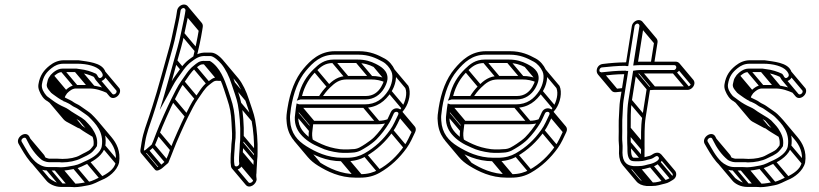

<svg xmlns="http://www.w3.org/2000/svg" viewBox="-20 -698 3529 827"><path d="M239.6 37.5H240.1C261.2 37.5 283.2 32.6 300.8 29.4C325 24.9 342.1 13.3 360.1 5.9C386.5 -6.3 424.3 -30.6 433.2 -67.4L433.2 -67.7L433.3 -68C444 -135.6 406.3 -174.3 373.6 -206.7C365.7 -214.5 347.1 -226.2 339 -232.2L324.4 -242.4C314.9 -248.9 305.8 -251.7 297.9 -257.2C287.2 -265.7 275.8 -269.3 265.8 -274.8L252.1 -281.7L239.6 -289.5C236.9 -291.2 233.4 -293.7 230.2 -296.2C222.2 -302.5 214.6 -305.9 209.6 -311.8C204.9 -317.4 195.8 -330.4 196.6 -335C197.1 -338.7 198.3 -343 199.5 -347.5L199.6 -348C200.1 -351 200.7 -352.9 202.2 -355.9L209.5 -366.9C219.3 -376.9 232.5 -387.5 247.4 -387.5H305.8C308.5 -387.5 314.2 -386.1 319.2 -385.5C344.4 -382.6 366.9 -375.1 384.2 -367.1C385 -366.7 384.8 -366.7 384.8 -366.7C386 -365.2 387.8 -360.8 389.5 -357.7C396.7 -343.8 416 -344.7 428.1 -355.7C441.2 -367.6 438.3 -382.3 431.7 -394.2C415.4 -428.6 358.5 -432.4 318 -438.5H255.5C230.5 -438.5 210.2 -428.7 193.7 -415.5C169.7 -396.4 151.7 -373.9 145.6 -335C143.9 -324.8 145.5 -314.9 149.9 -305.2C155.7 -290.2 167.8 -270.2 184 -262.4L194.2 -254.8C203 -248.2 211.5 -242 222.1 -236.3L235 -229.3C245.4 -223.7 255.6 -220.8 263.9 -214.7C283.9 -200.2 301.8 -190.7 322.2 -177.6L334.9 -168.2C355 -144.6 388.8 -117.6 382.8 -71.8C379.6 -67 374.6 -60.3 370.1 -55.8C360.8 -46.1 342.4 -39.6 324.5 -29.3C306.4 -18.8 277.9 -13.5 249.6 -13.5C244.8 -13.5 236.5 -14.5 227.3 -14.5H192.3C188 -14.5 171.4 -20.8 169.9 -22C145.4 -41.8 124.4 -71.6 111.1 -100.1L106.5 -109.2C91.8 -137.9 46.5 -106.9 59.5 -79.7C73.7 -54.7 89.9 -25.7 109.6 -2.2C124.3 15.1 148.2 36.5 184.2 36.5H219.2C228 36.5 234.5 37 239.6 37.5ZM246.3 1.5H246.8C276 1.5 307.6 -4.6 330.3 -16.5C342.4 -22.9 366.8 -31.6 380.4 -46.5C387 -53.2 392.1 -60.4 397.3 -68.2L397.6 -70C402.8 -103.1 388.5 -126.2 377.7 -143.6C370.2 -155.6 353 -172.1 346.2 -179.8L332.1 -190.4C311 -203.9 293.2 -213 274.1 -227.3C263.2 -234.8 252.8 -237.8 243.8 -242.7L230.9 -249.7C221.1 -255 213.3 -260.7 204.5 -267.2L193.2 -275.6C189.2 -278.7 183.8 -281.6 179.1 -287.1C169.3 -298.8 157.6 -316.4 160.6 -335C166.1 -369.8 180.3 -387.1 202.1 -404.5C216.3 -415.8 232.3 -423.5 253.1 -423.5H314.5C354.4 -423.5 396.3 -413.1 413.3 -392.9C417.8 -387.6 428.1 -374.4 418.8 -366C403.6 -352.2 400.7 -375.4 393.4 -380.4C372.5 -390 351.1 -397.3 323.3 -400.4C318 -401.1 313.4 -401.8 309.4 -402.5H249.8C226.8 -402.5 208.6 -386.4 198.1 -375L189.5 -362.1C187.1 -358 185.4 -352.4 184.7 -348.5C183 -342.6 182.3 -339.5 181.6 -335C179.5 -322 189.7 -311 193.8 -306.1C200.5 -295.6 212 -290 219.7 -283.8C223.6 -280.9 226.6 -278.8 230 -276.5L243 -268.3L257.1 -261.2C268.3 -255.6 278.9 -251.6 287.5 -244.8C296.8 -237.5 306.9 -234.8 314.4 -229.6L328.6 -219.8C337.6 -213.5 356.4 -200.9 362.1 -195.3C392.8 -164.8 427.9 -129 418.3 -68.3C413.8 -40 380.6 -19.2 355.9 -7.7C335.4 0.8 320.7 10.8 300.3 14.6C282.5 17.9 261 22.5 242.9 22.5C236.3 22.5 230.3 21.5 221.6 21.5H186.6C164.6 21.5 143.8 9.1 131.9 -1.9C107.2 -25 90.3 -59.3 73.1 -88.3C67.6 -99.3 87.2 -111.4 92.7 -100.8L97.2 -91.9C111.1 -62.3 133.4 -30.7 159.2 -9.9C164.5 -5.4 180 0.5 189.9 0.5H224.9C234.4 0.5 241.3 0.8 246.3 1.5ZM262.9 -215.7 322.4 -145 334.7 -155.6 275.1 -226.3ZM321 -178.7 376.8 -112.4 389.1 -123 333.3 -189.3ZM179.3 34.3 238.8 105 251.1 94.4 191.6 23.7ZM214.3 34.3 273.8 105 286.1 94.4 226.6 23.7ZM235.1 35.3 294.6 106 306.9 95.4 247.4 24.7ZM294.4 27.3 353.9 98 366.2 87.4 306.7 16.7ZM352 4.3 411.5 75 423.8 64.4 364.3 -6.3ZM419.6 -62.7 479.1 8 491.4 -2.6 431.9 -73.3ZM194.1 -305.7 201.3 -297.1 213.6 -307.8 206.4 -316.3ZM182.9 -329.7 223.9 -280.9 236.2 -291.5 195.2 -340.3ZM189.7 -353.7 249.2 -283 261.5 -293.6 202 -364.3ZM197.6 -365.7 257.1 -295 269.4 -305.6 209.9 -376.3ZM242.4 -389.7 301.9 -319 314.2 -329.6 254.7 -400.3ZM301.4 -389.7 360.9 -319 373.2 -329.6 313.7 -400.3ZM315.1 -387.7 374.6 -317 386.9 -327.6 327.4 -398.3ZM382.1 -368.7 387.4 -362.3 399.7 -372.9 394.4 -379.3ZM422.5 -377.7 481.6 -307.5C485.8 -297.2 470.1 -286.3 463.9 -293.7L404.4 -364.4L392.1 -353.8L451.6 -283.1C469.6 -261.7 507.5 -292 494.7 -317.1L434.8 -388.3ZM439.7 -298.2 447.6 -312.1C426.1 -321.4 398.3 -327.1 368.9 -331.8H309.3C286.1 -331.8 268.3 -315.6 257.6 -304.3L249.6 -292.3L198.3 -353.3L186 -342.7L256.3 -259.2L259.1 -277.3C259.6 -280.3 260.2 -282.2 261.7 -285.2L269 -296.2C278.8 -306.2 292 -316.8 306.9 -316.8H365.3C394.2 -316.8 419.2 -307.1 439.7 -298.2ZM299.1 108.2H299.6C320.7 108.2 342.8 103.3 360.3 100.1C384.5 95.6 401.6 84.1 419.6 76.6C446.6 66.4 483.6 38.5 492.7 3L492.8 2.7C500.6 -46.8 482 -81.4 459.4 -108.2L399.9 -178.9L387.6 -168.3L447.1 -97.6C468.7 -72 484.8 -41.3 477.8 2.4C473.4 30.7 440.2 51.5 415.4 63C394.9 71.5 380.3 81.6 359.8 85.3C342 88.6 320.5 93.2 302.4 93.2C295.8 93.2 289.8 92.2 281.1 92.2H246.1C224.1 92.2 203.9 78.8 191.7 69L132.5 -1.3L120.2 9.3L180.1 80.5C191.4 94 215.6 107.2 243.7 107.2H278.7C287.5 107.2 294.1 107.5 299.1 108.2ZM98.1 -90.7 157.1 -20.6C159.1 -16.3 160.9 -12.7 163.1 -8.7L176.7 -17.3C174.4 -21.5 172.4 -25.8 170.4 -30L110.3 -101.3ZM389 -121.3C369 -134 352.1 -143.1 333.6 -156.6C323.4 -164 312.6 -167.2 304.3 -171.5L245.5 -241.3L233.2 -230.7L293.5 -159.1C304.1 -153.4 314.7 -150 323.4 -144C342.4 -129.9 360.1 -120.6 379.5 -108.3ZM226.5 -243C226.5 -243 221.6 -247.2 221 -247.9L205.5 -266.3L193.2 -255.7L253.2 -184.5C260.4 -175.9 270.8 -171.4 281.6 -165.6L319.7 -144.9L232.6 -248.3Z M772.4 -678.5C758.9 -678.5 745.1 -666.6 742.9 -653L740.7 -639C739.3 -630 737.5 -618 734.3 -604.5C726.4 -571.5 720.2 -532.6 710.6 -498.9C687.7 -418.8 661.2 -316.3 635.8 -238.2L623.1 -199.2C611.4 -163.1 596.8 -128.4 590.1 -86L585.2 -55C584.2 -48.7 584 -42.6 587.8 -38.1C595.2 -29.3 608.3 -36.6 617.8 -43.4L645.2 -67C648.7 -73.8 667.5 -122.7 667.9 -123.5C678.5 -152.3 717.8 -240.6 731.3 -266.5C744.4 -292.6 759.7 -323.8 772.5 -341.2C788.1 -362.4 802.3 -388.8 821.6 -403.2C838.8 -416 842.4 -422.7 861.2 -420.5L877.7 -420.5C924.9 -390.9 939.8 -326.6 959 -269.6C970.6 -235.1 975.4 -210.6 977.3 -168.5C978.8 -136 981.9 -109.8 976.9 -78L976.8 -77.7L976.8 -77.4C975.9 -65.3 975.8 -46 974 -35L974 -34.6C973.3 -19.9 973.1 -12.3 973.3 2.6L974.5 13.3C975.2 49.5 1025.2 33.2 1025.8 3.5L1024.5 -7.7C1023.8 -13.9 1024.6 -19.8 1025 -22L1025.1 -22.5C1025.3 -27.7 1025.3 -31.2 1025.7 -39.4C1027.2 -49.5 1027 -68.3 1028.2 -80.3C1029.1 -88.8 1030.2 -99.3 1029.9 -110.2C1031.5 -159 1026.8 -213.3 1019.2 -253.5C1014 -281.2 1000.9 -313.7 992 -342.2C981.9 -374.3 965.8 -408.2 948 -430.2C936.9 -444.3 913 -471.5 888.7 -471.5H872C836.6 -473.6 816.2 -458.3 795.3 -442.7C766.9 -421.6 751.1 -392.8 731.6 -366.7C727.2 -360.9 724.1 -355.5 719.7 -347.9C728.2 -378.2 736.7 -411.2 743.2 -434.1C753.3 -469.5 766.5 -513.5 773.9 -551.7C779.7 -581.7 787.2 -610.5 791.7 -639L793.9 -653C796.1 -666.6 786.1 -678.5 772.4 -678.5ZM778.9 -653 776.7 -639C772.4 -611.5 764.9 -582.9 759 -552.3C751.7 -514.9 738.6 -471.7 728.6 -435.9C717.2 -395.2 699.4 -328.7 687.2 -288.1L667.9 -224.1L701 -284.3C714.8 -309.4 730.6 -341.9 743.4 -359.3C763.4 -386.4 779.1 -413.4 803.1 -431.3C824 -446.8 839.1 -458.7 868.8 -456.5L869 -456.5H886.3C899.7 -456.5 922.2 -435.8 933.4 -422.5C951.1 -401.4 967.5 -368.3 977.4 -335.8C986.9 -306.5 999.4 -274.6 1004.3 -248.5C1011.7 -209.3 1016.3 -155.8 1014.7 -108.1C1014.4 -97.6 1014.5 -88.3 1013.2 -80L1013.1 -79.7C1012.3 -68 1012.1 -47.7 1010.7 -39L1010.6 -38.6C1010.2 -23.6 1008.9 -18.9 1009.4 -4.3L1010.6 6.5C1009.8 20.5 989.6 23.6 989.7 10.5L988.4 -0.6C988.3 -16 987.8 -21.9 989.1 -35.4C990.5 -49.4 991.2 -67.8 991.9 -78.3C997.4 -114.2 994.3 -140 992.5 -171.5C990.2 -213.8 985.6 -240.6 973.5 -276.4C958 -322.1 944.1 -373.6 914.1 -409.2C906.1 -418.8 895 -429.5 883.7 -435.5L864.5 -435.5C837.8 -438 827.4 -425 814 -414.8C791.6 -397.9 775.7 -369.2 760.7 -348.8C744.9 -327.2 730.7 -296.5 717.9 -271.5C704 -244.3 664.9 -156.9 653.7 -126.5C647.1 -110.5 641.2 -91.6 633.3 -75L609.7 -54.6C604.2 -49.9 601.7 -50 599.9 -49.4C599.7 -51.2 599.8 -52.4 600.2 -55L605.1 -86C611.5 -126.2 625.5 -159.7 637.6 -196.8L650.2 -235.8C675.9 -314.9 702.3 -416.9 725.2 -497.1C735.3 -532.5 741.3 -570.4 749.1 -603.5C752.5 -617.9 754.2 -629.4 755.7 -639L757.9 -653C758.7 -657.9 765.2 -663.5 770.1 -663.5C775 -663.5 779.7 -657.9 778.9 -653ZM607.6 -43.7 667.1 27 679.4 16.4 619.9 -54.3ZM633.1 -65.7 692.6 5 704.9 -5.6 645.4 -76.3ZM654.6 -119.7 714.2 -49 726.4 -59.6 666.9 -130.3ZM718.5 -263.7 778 -193 790.3 -203.6 730.7 -274.3ZM760.5 -339.7 820 -269 832.3 -279.6 772.8 -350.3ZM811.6 -403.7 871.1 -333 883.4 -343.6 823.9 -414.3ZM856.7 -422.7 916.2 -352 928.4 -362.6 868.9 -433.3ZM874.6 -422.7 924.8 -363 937.1 -373.7 886.9 -433.3ZM1012.1 10.3 1071.6 81 1083.9 70.4 1024.3 -0.3ZM1010.8 -0.7 1070.3 70 1082.6 59.4 1023.1 -11.3ZM1011.3 -16.7 1070.9 54 1083.1 43.4 1023.6 -27.3ZM1012 -33.7 1071.5 37 1083.8 26.4 1024.3 -44.3ZM1014.5 -74.7 1074 -4 1086.3 -14.6 1026.8 -85.3ZM1016.1 -103.7 1075.6 -33 1087.9 -43.6 1028.4 -114.3ZM1005.6 -245.7 1065.1 -175 1077.4 -185.6 1017.9 -256.3ZM978.6 -333.7 1038.1 -263 1050.3 -273.6 990.8 -344.3ZM729.8 -429.7 758.6 -395.4 770.9 -406 742.1 -440.3ZM760.3 -546.7 819.8 -476 832.1 -486.6 772.6 -557.3ZM778.1 -633.7 837.6 -563 849.9 -573.6 790.3 -644.3ZM780.3 -647.7 839.8 -577 852.1 -587.6 792.6 -658.3ZM812 -451.7 826.7 -450.5C836 -489 845.2 -530.3 851.2 -568.3L853.4 -582.3C854.6 -589.3 852.3 -595.5 848.5 -600L789 -670.8L776.7 -660.2L836.2 -589.4C838.1 -587.3 838.8 -584.5 838.4 -582.3L836.2 -568.3C830.5 -532.2 821 -489.7 812 -451.7ZM1070.2 31.7 1070.1 32.1C1069 47.2 1069.1 51.7 1068.9 66.4L1070.1 77.2C1071.1 85.9 1055.9 93.8 1050.8 87.7L991.2 17L979 27.6L1038.5 98.3C1054.2 117 1084.8 95.5 1085.3 74.2L1084 63C1083.3 56.8 1084.2 50.9 1084.5 48.7L1084.6 48.2C1084.6 43.1 1084.8 39.5 1085.3 31.3C1086.7 21.2 1086.5 2.4 1087.7 -9.6C1088.6 -18.1 1089.7 -28.6 1089.4 -39.5C1091 -88.2 1086.3 -142.5 1078.8 -182.7C1073.5 -210.5 1060.4 -243 1051.5 -271.5C1041.4 -303.7 1025.3 -337.4 1007.5 -359.5L948 -430.3L935.7 -419.7L995.1 -349C1011.8 -329.2 1027.2 -296 1036.9 -265.1C1046.2 -235.7 1058.9 -203.9 1063.8 -177.8C1071.2 -138.6 1075.8 -85 1074.2 -37.4C1074 -26.9 1074 -17.6 1072.7 -9.3L1072.6 -9C1071.8 2.7 1071.6 23 1070.2 31.7ZM937.5 -364.8H924C897.4 -367.2 887.7 -353.6 873.7 -344.3C851.4 -329.3 834.4 -297.3 820.2 -278.1C804.4 -256.5 790.2 -225.8 777.4 -200.8C763.5 -173.6 724.4 -86.2 713.2 -55.8C708.1 -39.5 700.6 -20.8 692.8 -4.3L669.2 16.1C663.3 21.1 660.6 21 659.1 21.4L600.1 -48.7L587.8 -38.1L647.3 32.6C654.8 41.5 667.6 33.9 677.3 27.4L704.7 3.7C708.2 -3 727 -52 727.4 -52.8C738 -81.6 777.3 -169.8 790.8 -195.8C804 -221.9 819.4 -253 832 -270.5C847.3 -291.7 862 -318.3 881.1 -332.4C898.3 -345.2 901.5 -351.9 920.7 -349.8H935.1Z M1265.2 -282.1C1265.1 -281.8 1264.7 -280.2 1263.7 -277.8L1258.3 -264.5L1272 -268.9C1273.5 -269.4 1274.1 -269.5 1274.1 -269.5H1553.7C1590.9 -269.5 1618.1 -290.5 1634 -316.8C1640 -326.9 1647.5 -342.7 1648.8 -355.7C1652.7 -393.1 1621.1 -411.4 1598.7 -422.8C1577.1 -433.7 1553.4 -441.5 1519.9 -441.5L1416.9 -441.5C1376.9 -441.5 1353.2 -421.8 1331.8 -400.9C1301.3 -371.1 1276.1 -333.3 1265.2 -282.1ZM1280.8 -284.5C1292.4 -329.8 1313.5 -363.6 1341.6 -391.1C1362.3 -411.3 1380.5 -426.5 1414.6 -426.5L1517.6 -426.5C1548.6 -426.5 1569.7 -419.6 1590.1 -409.2C1609 -399.6 1638.5 -384.8 1633.7 -355L1633.6 -354.2C1633.9 -345.9 1626 -331 1621.4 -323.2C1608.2 -301 1587.3 -284.5 1556.1 -284.5ZM1479.6 -54.5H1459.6C1453.9 -54.5 1449.1 -54.8 1444.8 -55.4C1415 -59.2 1389.2 -66.6 1366.1 -76.9C1345.2 -86.3 1322.7 -97.4 1307.9 -110C1282.3 -131.8 1258.6 -158.6 1266.4 -208L1266.5 -208.3C1267 -217.1 1268.1 -224.5 1269.5 -233.5H1548C1604.9 -233.5 1639.4 -263.4 1664.4 -300.7C1682.8 -328.3 1692.9 -369.4 1679.9 -397.9C1671.2 -417.2 1655.9 -435.4 1637 -445.7C1607.2 -461.9 1574.8 -477.5 1525.6 -477.5H1422.6C1357.4 -477.5 1316.9 -437.9 1286.4 -401.2C1251.4 -359.2 1229.3 -302 1218.4 -233C1215.2 -212.7 1212.1 -192.4 1214.5 -175.1C1218.1 -116.7 1249 -80.8 1290.5 -55C1330.7 -30 1383.7 -3.5 1451.6 -3.5H1471.6C1504.7 -3.5 1531.5 -10.7 1556 -24.7C1602.9 -51.5 1641.2 -87.8 1672.3 -131.3C1687.9 -153.1 1697.7 -176.5 1708.8 -199.8C1713.4 -209.5 1711.8 -218.1 1707.1 -223.8C1697.4 -235.3 1672.1 -235.3 1662.8 -214.2C1656.6 -201.8 1650.8 -186.6 1643.9 -175C1629.2 -150.6 1610.4 -126.3 1591.1 -106.7C1584.1 -99.6 1565.4 -85.2 1554.1 -78.2C1534.4 -65.9 1521.8 -55.5 1497.8 -55.5H1497.3C1492.1 -54.8 1486.2 -54.5 1479.6 -54.5ZM1254.4 -233C1253.1 -224.8 1252.8 -216.3 1251.4 -207.4C1245.2 -168.8 1257.4 -140.5 1274.8 -119.9C1295.9 -94.8 1324.2 -77 1358.3 -63C1382.6 -51 1409.9 -44.5 1440.4 -40.6C1445.3 -39.9 1451 -39.5 1457.3 -39.5H1477.3C1483.9 -39.5 1491.2 -40.4 1495.8 -40.5C1526.6 -41.4 1542.2 -55.1 1560.4 -65.7C1571.2 -72.1 1592 -87.6 1601.2 -97.2C1621.6 -117.8 1641.2 -143.4 1656.6 -169C1664.8 -182.5 1670.7 -198.3 1676.3 -209.6C1681.5 -220.9 1701 -217.3 1695.2 -204.2C1683.6 -180.8 1674.6 -157.8 1660.4 -138.7C1630.3 -95.8 1594.7 -62.9 1549.8 -37.3C1530 -26 1505.9 -18.5 1473.9 -18.5H1453.9C1390.1 -18.5 1339.4 -43.5 1300 -68C1261.3 -92 1232.7 -124 1229.6 -178.6C1229.3 -187 1228.4 -195.4 1230.1 -206L1230.2 -206.3L1230.2 -206.5C1231 -215.7 1232.1 -224.5 1233.4 -233C1243.9 -299.4 1265.3 -354.6 1297.4 -392.8C1328.6 -429.9 1362.9 -462.5 1420.3 -462.5H1523.3C1569.2 -462.5 1598.7 -448.3 1628.1 -432.3C1644.4 -423.4 1658.3 -406.9 1665.9 -390.1C1675.8 -368.2 1667.9 -331.9 1651.9 -307.2C1629.1 -272.1 1599.3 -248.5 1550.4 -248.5H1270.3C1269.2 -248.5 1268.1 -248.7 1266.8 -249.1L1257.5 -252.5ZM1543 -235.7 1602.5 -165 1614.8 -175.6 1555.3 -246.3ZM1652 -298.7 1711.5 -228 1723.8 -238.6 1664.3 -309.3ZM1289.1 -56.2 1348.6 14.5 1360.9 3.9 1301.4 -66.8ZM1446.6 -5.7 1506.1 65 1518.4 54.4 1458.9 -16.3ZM1466.6 -5.7 1526.1 65 1538.4 54.4 1478.9 -16.3ZM1546.8 -25.7 1606.3 45 1618.6 34.4 1559 -36.3ZM1660.2 -129.7 1719.7 -59 1732 -69.6 1672.5 -140.3ZM1695.9 -196.7 1755.4 -126 1767.7 -136.6 1708.1 -207.3ZM1252.8 -202.7 1312.3 -132 1324.6 -142.6 1265.1 -213.3ZM1266.5 -276.7 1270.7 -271.7 1283 -282.3 1278.8 -287.3ZM1330.6 -390.7 1390.1 -320 1402.4 -330.6 1342.9 -401.3ZM1409.6 -428.7 1469.1 -358 1481.4 -368.6 1421.9 -439.3ZM1512.6 -428.7 1572.1 -358 1584.4 -368.6 1524.9 -439.3ZM1588.3 -410.7 1635.6 -354.4 1647.9 -365 1600.5 -421.3ZM1644.9 -358.2C1626.7 -365.8 1606.2 -370.8 1579.4 -370.8L1476.4 -370.8C1436.4 -370.8 1412.9 -351 1391.3 -330.2C1375.9 -315.3 1363.1 -298.9 1351.9 -280L1364.8 -274C1375 -291.2 1387.1 -306.9 1401.1 -320.4C1421.9 -340.4 1440 -355.8 1474.1 -355.8L1577.1 -355.8C1601.9 -355.8 1620.4 -351.3 1637.2 -344.3ZM1255.8 -227.7 1313.4 -159.2C1312.1 -150.2 1312.2 -144.7 1310.9 -136.7C1308.1 -119 1309.2 -101.8 1313.1 -87.9L1327.8 -94C1324.3 -106.2 1323.3 -120.3 1325.9 -137.3L1326 -137.6L1326 -137.9C1326.7 -146.3 1327.7 -154.5 1328.9 -162.3L1329.4 -165.4L1268.1 -238.3ZM1694.8 -213.2 1754.3 -142.5C1755.9 -140.6 1756.8 -137.8 1754.7 -133.5C1743.3 -110 1734.1 -87.1 1719.9 -68C1690.4 -26 1654 9 1609.3 33.4C1589.4 44.3 1565.5 52.2 1533.4 52.2H1513.4C1449.6 52.2 1399 27.2 1359.5 2.7C1343.5 -7.2 1329.4 -18.5 1318 -32L1258.5 -102.7L1246.2 -92.1L1305.7 -21.4C1318.1 -6.7 1333.3 5.4 1350 15.8C1390.2 40.7 1443.2 67.2 1511.1 67.2H1531.1C1564.2 67.2 1591 60 1615.5 46C1662.4 19.2 1700.7 -17.1 1731.8 -60.6C1747.4 -82.4 1757.2 -105.8 1768.3 -129.1C1772.9 -138.8 1771.3 -147.4 1766.6 -153.1L1707.1 -223.8ZM1666.8 -388.7 1725.7 -318.6C1735.2 -295.5 1726.3 -261.1 1711.4 -236.5C1707 -229.2 1703 -225 1698.3 -219.5L1709.1 -210.9C1714.3 -216.9 1719.1 -223.2 1723.7 -229.7C1742.4 -257 1751.4 -300.8 1739.1 -328L1679 -399.3ZM1652 -185.3C1639.9 -180.6 1626.1 -177.8 1609.9 -177.8H1333L1275.3 -246.3L1263 -235.7L1324.4 -162.8H1607.5C1625.4 -162.8 1641.4 -165.9 1655.6 -171.5Z M1916.2 -282.1C1916.1 -281.8 1915.7 -280.2 1914.7 -277.8L1909.3 -264.5L1923 -268.9C1924.5 -269.4 1925.1 -269.5 1925.1 -269.5H2204.7C2241.9 -269.5 2269.1 -290.5 2285 -316.8C2291 -326.9 2298.5 -342.7 2299.8 -355.7C2303.7 -393.1 2272.1 -411.4 2249.7 -422.8C2228.1 -433.7 2204.4 -441.5 2170.9 -441.5L2067.9 -441.5C2027.9 -441.5 2004.2 -421.8 1982.8 -400.9C1952.3 -371.1 1927.1 -333.3 1916.2 -282.1ZM1931.8 -284.5C1943.4 -329.8 1964.5 -363.6 1992.6 -391.1C2013.3 -411.3 2031.5 -426.5 2065.6 -426.5L2168.6 -426.5C2199.6 -426.5 2220.7 -419.6 2241.1 -409.2C2260 -399.6 2289.5 -384.8 2284.7 -355L2284.6 -354.2C2284.9 -345.9 2277 -331 2272.4 -323.2C2259.2 -301 2238.3 -284.5 2207.1 -284.5ZM2130.6 -54.5H2110.6C2104.9 -54.5 2100.1 -54.8 2095.8 -55.4C2066 -59.2 2040.2 -66.6 2017.1 -76.9C1996.2 -86.3 1973.7 -97.4 1958.9 -110C1933.3 -131.8 1909.6 -158.6 1917.4 -208L1917.5 -208.3C1918 -217.1 1919.1 -224.5 1920.5 -233.5H2199C2255.9 -233.5 2290.4 -263.4 2315.4 -300.7C2333.8 -328.3 2343.9 -369.4 2330.9 -397.9C2322.2 -417.2 2306.9 -435.4 2288 -445.7C2258.2 -461.9 2225.8 -477.5 2176.6 -477.5H2073.6C2008.4 -477.5 1967.9 -437.9 1937.4 -401.2C1902.4 -359.2 1880.3 -302 1869.4 -233C1866.2 -212.7 1863.1 -192.4 1865.5 -175.1C1869.1 -116.7 1900 -80.8 1941.5 -55C1981.7 -30 2034.7 -3.5 2102.6 -3.5H2122.6C2155.7 -3.5 2182.5 -10.7 2207 -24.7C2253.9 -51.5 2292.2 -87.8 2323.3 -131.3C2338.9 -153.1 2348.7 -176.5 2359.8 -199.8C2364.4 -209.5 2362.8 -218.1 2358.1 -223.8C2348.4 -235.3 2323.1 -235.3 2313.8 -214.2C2307.6 -201.8 2301.8 -186.6 2294.9 -175C2280.2 -150.6 2261.4 -126.3 2242.1 -106.7C2235.1 -99.6 2216.4 -85.2 2205.1 -78.2C2185.4 -65.9 2172.8 -55.5 2148.8 -55.5H2148.3C2143.1 -54.8 2137.2 -54.5 2130.6 -54.5ZM1905.4 -233C1904.1 -224.8 1903.8 -216.3 1902.4 -207.4C1896.2 -168.8 1908.4 -140.5 1925.8 -119.9C1946.9 -94.8 1975.2 -77 2009.3 -63C2033.6 -51 2060.9 -44.5 2091.4 -40.6C2096.3 -39.9 2102 -39.5 2108.3 -39.5H2128.3C2134.9 -39.5 2142.2 -40.4 2146.8 -40.5C2177.6 -41.4 2193.2 -55.1 2211.4 -65.7C2222.2 -72.1 2243 -87.6 2252.2 -97.2C2272.6 -117.8 2292.2 -143.4 2307.6 -169C2315.8 -182.5 2321.7 -198.3 2327.3 -209.6C2332.5 -220.9 2352 -217.3 2346.2 -204.2C2334.6 -180.8 2325.6 -157.8 2311.4 -138.7C2281.3 -95.8 2245.7 -62.9 2200.8 -37.3C2181 -26 2156.9 -18.5 2124.9 -18.5H2104.9C2041.1 -18.5 1990.4 -43.5 1951 -68C1912.3 -92 1883.7 -124 1880.6 -178.6C1880.3 -187 1879.4 -195.4 1881.1 -206L1881.2 -206.3L1881.2 -206.5C1882 -215.7 1883.1 -224.5 1884.4 -233C1894.9 -299.4 1916.3 -354.6 1948.4 -392.8C1979.6 -429.9 2013.9 -462.5 2071.3 -462.5H2174.3C2220.2 -462.5 2249.7 -448.3 2279.1 -432.3C2295.4 -423.4 2309.3 -406.9 2316.9 -390.1C2326.8 -368.2 2318.9 -331.9 2302.9 -307.2C2280.1 -272.1 2250.3 -248.5 2201.4 -248.5H1921.3C1920.2 -248.5 1919.1 -248.7 1917.8 -249.1L1908.5 -252.5ZM2194 -235.7 2253.5 -165 2265.8 -175.6 2206.3 -246.3ZM2303 -298.7 2362.5 -228 2374.8 -238.6 2315.3 -309.3ZM1940.1 -56.2 1999.6 14.5 2011.9 3.9 1952.4 -66.8ZM2097.6 -5.7 2157.1 65 2169.4 54.4 2109.9 -16.3ZM2117.6 -5.7 2177.1 65 2189.4 54.4 2129.9 -16.3ZM2197.8 -25.7 2257.3 45 2269.6 34.4 2210 -36.3ZM2311.2 -129.7 2370.7 -59 2383 -69.6 2323.5 -140.3ZM2346.9 -196.7 2406.4 -126 2418.7 -136.6 2359.1 -207.3ZM1903.8 -202.7 1963.3 -132 1975.6 -142.6 1916.1 -213.3ZM1917.5 -276.7 1921.7 -271.7 1934 -282.3 1929.8 -287.3ZM1981.6 -390.7 2041.1 -320 2053.4 -330.6 1993.9 -401.3ZM2060.6 -428.7 2120.1 -358 2132.4 -368.6 2072.9 -439.3ZM2163.6 -428.7 2223.1 -358 2235.4 -368.6 2175.9 -439.3ZM2239.3 -410.7 2286.6 -354.4 2298.9 -365 2251.5 -421.3ZM2295.9 -358.2C2277.7 -365.8 2257.2 -370.8 2230.4 -370.8L2127.4 -370.8C2087.4 -370.8 2063.9 -351 2042.3 -330.2C2026.9 -315.3 2014.1 -298.9 2002.9 -280L2015.8 -274C2026 -291.2 2038.1 -306.9 2052.1 -320.4C2072.9 -340.4 2091 -355.8 2125.1 -355.8L2228.1 -355.8C2252.9 -355.8 2271.4 -351.3 2288.2 -344.3ZM1906.8 -227.7 1964.4 -159.2C1963.1 -150.2 1963.2 -144.7 1961.9 -136.7C1959.1 -119 1960.2 -101.8 1964.1 -87.9L1978.8 -94C1975.3 -106.2 1974.3 -120.3 1976.9 -137.3L1977 -137.6L1977 -137.9C1977.7 -146.3 1978.7 -154.5 1979.9 -162.3L1980.4 -165.4L1919.1 -238.3ZM2345.8 -213.2 2405.3 -142.5C2406.9 -140.6 2407.8 -137.8 2405.7 -133.5C2394.3 -110 2385.1 -87.1 2370.9 -68C2341.4 -26 2305 9 2260.3 33.4C2240.4 44.3 2216.5 52.2 2184.4 52.2H2164.4C2100.6 52.2 2050 27.2 2010.5 2.7C1994.5 -7.2 1980.4 -18.5 1969 -32L1909.5 -102.7L1897.2 -92.1L1956.7 -21.4C1969.1 -6.7 1984.3 5.4 2001 15.8C2041.2 40.7 2094.2 67.2 2162.1 67.2H2182.1C2215.2 67.2 2242 60 2266.5 46C2313.4 19.2 2351.7 -17.1 2382.8 -60.6C2398.4 -82.4 2408.2 -105.8 2419.3 -129.1C2423.9 -138.8 2422.3 -147.4 2417.6 -153.1L2358.1 -223.8ZM2317.8 -388.7 2376.7 -318.6C2386.2 -295.5 2377.3 -261.1 2362.4 -236.5C2358 -229.2 2354 -225 2349.3 -219.5L2360.1 -210.9C2365.3 -216.9 2370.1 -223.2 2374.7 -229.7C2393.4 -257 2402.4 -300.8 2390.1 -328L2330 -399.3ZM2303 -185.3C2290.9 -180.6 2277.1 -177.8 2260.9 -177.8H1984L1926.3 -246.3L1914 -235.7L1975.4 -162.8H2258.5C2276.4 -162.8 2292.4 -165.9 2306.6 -171.5Z M2671.6 -393.5H2670.3C2634.4 -393.5 2604 -390.1 2571.3 -386.5C2567.2 -386 2565.3 -386.9 2563.9 -388.6C2558.9 -394.5 2563 -406.2 2572.5 -407.6C2605.3 -411.1 2637.9 -414.4 2672.8 -414.5C2678.9 -412.9 2677.5 -413.5 2686 -413.4L2713.3 -586C2714.1 -590.9 2720.6 -596.5 2725.5 -596.5C2730.4 -596.5 2735.1 -590.9 2734.3 -586L2707.4 -415.8C2716.9 -416.6 2727.2 -417.5 2737.1 -417.5H2884.1C2890.3 -417.5 2893.8 -412.4 2892.8 -406C2891.9 -400.4 2885.8 -396.5 2884.1 -396.5H2738.1C2728.4 -396.5 2716.9 -394.9 2707.1 -393.3L2686.6 -264C2679.9 -221.4 2682.1 -179.3 2681.5 -142.8L2681.7 -127.8C2681.8 -111.2 2680.7 -97.1 2681.7 -80.4C2684 -60.7 2679.1 -31.2 2690.5 -13.4C2695.1 -5.6 2703.4 -3.5 2713.9 -3.5H2732.9C2753.5 -3.5 2765.9 -9.8 2780.8 -12.6C2799.3 -16.4 2806.9 -33.1 2815.8 -22.4C2828.2 -7.8 2790.6 6.1 2783.5 7.7C2760.8 12.1 2753.2 17.5 2729.6 17.5H2708.9C2668 13.6 2658.8 -13.2 2661.6 -55.7C2662.8 -75.2 2659.2 -90.8 2659.9 -107.9C2661.2 -142.5 2658.8 -172.1 2661.7 -207.6C2663.1 -225.3 2662.9 -246.8 2665.6 -264L2686 -392.4L2678.6 -392.5C2678.4 -392.5 2675.8 -393.2 2674.9 -393.5ZM2889.8 -432.5H2742.8C2738 -432.5 2733.3 -432.4 2728.3 -432.1L2752.6 -586C2754.8 -599.6 2744.8 -611.5 2731.2 -611.5C2717.6 -611.5 2703.8 -599.6 2701.6 -586L2676.8 -429.5C2640.4 -429.2 2609.4 -426.6 2576.3 -422.5C2541.8 -418.2 2541.9 -367.1 2574.1 -371.6C2605.8 -375 2633.6 -378.3 2668.8 -378.5L2650.6 -264C2647.6 -245 2647.9 -223.2 2646.5 -206.4C2643.5 -169.7 2646 -139.5 2644.7 -106.1C2643.9 -86.8 2647.4 -71 2646.5 -54.3C2643.2 -6.2 2657.7 27.6 2705.9 32.5H2727.2C2753.7 32.5 2764.1 26.5 2784.4 22.3C2799.4 19.2 2809 11.6 2818.3 6.4C2842.7 -7.5 2833.8 -36.3 2816.6 -39.8C2799.3 -43.4 2786.8 -28.9 2779.9 -27.3C2762.7 -23.2 2752.2 -18.5 2735.3 -18.5H2716.3C2707.8 -18.5 2706.5 -19.1 2705 -20.9C2695.3 -32.4 2699.6 -60 2696.9 -83.8C2695.9 -99.3 2697 -112.9 2696.9 -130.2L2696.7 -145.1C2697.3 -181.9 2695.2 -223.6 2701.6 -264L2720.1 -380.5C2724.8 -381.1 2730.9 -381.5 2735.8 -381.5H2881.8C2895.8 -381.5 2909.2 -393.8 2911.4 -407.5C2913.6 -421.4 2903.5 -432.5 2889.8 -432.5ZM2691 -12.7 2694.5 -8.5 2706.8 -19.2 2703.3 -23.3ZM2683.2 -76.7 2742 -6.8 2754.3 -17.4 2695.5 -87.3ZM2683.1 -123.7 2742.6 -53 2754.9 -63.6 2695.4 -134.3ZM2683 -138.7 2742.5 -68 2754.8 -78.6 2695.3 -149.3ZM2688 -258.7 2747.5 -188 2759.8 -198.6 2700.3 -269.3ZM2707.5 -381.7 2767 -311 2779.3 -321.6 2719.8 -392.3ZM2730.8 -383.7 2790.3 -313 2802.6 -323.6 2743.1 -394.3ZM2876.8 -383.7 2936.3 -313 2948.6 -323.6 2889.1 -394.3ZM2897.7 -402.2 2957.2 -331.5 2969.5 -342.1 2910 -412.8ZM2739 -580.7 2798.5 -510 2810.8 -520.6 2751.3 -591.3ZM2568.2 -373.7 2627.7 -303 2640 -313.6 2580.5 -384.3ZM2666.3 -380.7 2670.5 -375.7 2682.8 -386.3 2678.6 -391.3ZM2701.2 30.3 2760.7 101 2773 90.4 2713.5 19.7ZM2722.2 30.3 2781.7 101 2794 90.4 2734.5 19.7ZM2777.8 20.3 2837.3 91 2849.6 80.4 2790.1 9.7ZM2809.2 5.3 2868.7 76 2881 65.4 2821.5 -5.3ZM2815.8 -22.4 2875.3 48.3C2887.7 63 2850.1 76.8 2843 78.4C2820.3 82.8 2812.7 88.2 2789.1 88.2H2768.4C2750 88.2 2740.5 81.1 2733.2 72.4L2673.7 1.7L2661.4 12.3L2720.9 83C2730.8 94.8 2745.3 101.2 2765.4 103.2H2786.7C2813.2 103.2 2823.6 97.2 2843.9 93C2858.9 90 2868.5 82.3 2877.8 77.1C2895.1 67.2 2896 47.7 2887.6 37.7L2828.1 -33ZM2666.1 -319.1C2655.5 -318.1 2645.2 -317 2634.1 -315.7C2630 -315.3 2628.1 -316.2 2626.7 -317.9L2567.2 -388.6L2554.9 -378L2614.4 -307.3C2618.5 -302.4 2625.5 -299.9 2633.6 -300.9C2644.1 -302.1 2654.9 -303.2 2665.3 -304.2ZM2735.4 -593.2 2794.9 -522.4C2796.8 -520.3 2797.5 -517.5 2797.2 -515.3L2782.9 -425H2797.9L2812.2 -515.3C2813.3 -522.3 2811 -528.5 2807.2 -533L2747.7 -603.8ZM2766.6 -322.6 2746.2 -193.3C2739.4 -150.7 2741.6 -108.6 2741 -72.1L2741.2 -57.1C2741.3 -40.8 2740.2 -27 2741.2 -10.7L2756.3 -13.8C2755.5 -29 2756.5 -42.5 2756.4 -59.5L2756.2 -74.4C2756.8 -111.2 2754.8 -152.8 2761.2 -193.3L2779.6 -309.8C2784.3 -310.4 2790.4 -310.8 2795.3 -310.8H2941.3C2955.3 -310.8 2968.7 -323.1 2970.9 -336.8C2972 -343.7 2970 -349.8 2966.3 -354.2L2906.8 -424.9L2894.5 -414.3L2954 -343.6C2955.6 -341.7 2956.3 -339.3 2955.9 -336.8C2955 -331.2 2948.6 -325.8 2943.6 -325.8H2797.6C2787.9 -325.8 2776.4 -324.2 2766.6 -322.6Z M3194.6 37.5H3195.1C3216.2 37.5 3238.2 32.6 3255.8 29.4C3280 24.9 3297.1 13.3 3315.1 5.9C3341.5 -6.3 3379.3 -30.6 3388.2 -67.4L3388.2 -67.7L3388.3 -68C3399 -135.6 3361.3 -174.3 3328.6 -206.7C3320.7 -214.5 3302.1 -226.2 3294 -232.2L3279.4 -242.4C3269.9 -248.9 3260.8 -251.7 3252.9 -257.2C3242.2 -265.7 3230.8 -269.3 3220.8 -274.8L3207.1 -281.7L3194.6 -289.5C3191.9 -291.2 3188.4 -293.7 3185.2 -296.2C3177.2 -302.5 3169.6 -305.9 3164.6 -311.8C3159.9 -317.4 3150.8 -330.4 3151.6 -335C3152.1 -338.7 3153.3 -343 3154.5 -347.5L3154.6 -348C3155.1 -351 3155.7 -352.9 3157.2 -355.9L3164.5 -366.9C3174.3 -376.9 3187.5 -387.5 3202.4 -387.5H3260.8C3263.5 -387.5 3269.2 -386.1 3274.2 -385.5C3299.4 -382.6 3321.9 -375.1 3339.2 -367.1C3340 -366.7 3339.8 -366.7 3339.8 -366.7C3341 -365.2 3342.8 -360.8 3344.5 -357.7C3351.7 -343.8 3371 -344.7 3383.1 -355.7C3396.2 -367.6 3393.3 -382.3 3386.7 -394.2C3370.4 -428.6 3313.5 -432.4 3273 -438.5H3210.5C3185.5 -438.5 3165.2 -428.7 3148.7 -415.5C3124.7 -396.4 3106.7 -373.9 3100.6 -335C3098.9 -324.8 3100.5 -314.9 3104.9 -305.2C3110.7 -290.2 3122.8 -270.2 3139 -262.4L3149.2 -254.8C3158 -248.2 3166.5 -242 3177.1 -236.3L3190 -229.3C3200.4 -223.7 3210.6 -220.8 3218.9 -214.7C3238.9 -200.2 3256.8 -190.7 3277.2 -177.6L3289.9 -168.2C3310 -144.6 3343.8 -117.6 3337.8 -71.8C3334.6 -67 3329.6 -60.3 3325.1 -55.8C3315.8 -46.1 3297.4 -39.6 3279.5 -29.3C3261.4 -18.8 3232.9 -13.5 3204.6 -13.5C3199.8 -13.5 3191.5 -14.5 3182.3 -14.5H3147.3C3143 -14.5 3126.4 -20.8 3124.9 -22C3100.4 -41.8 3079.4 -71.6 3066.1 -100.1L3061.5 -109.2C3046.8 -137.9 3001.5 -106.9 3014.5 -79.7C3028.7 -54.7 3044.9 -25.7 3064.6 -2.2C3079.3 15.1 3103.2 36.5 3139.2 36.5H3174.2C3183 36.5 3189.5 37 3194.6 37.5ZM3201.3 1.5H3201.8C3231 1.5 3262.6 -4.6 3285.3 -16.5C3297.4 -22.9 3321.8 -31.6 3335.4 -46.5C3342 -53.2 3347.1 -60.4 3352.3 -68.2L3352.6 -70C3357.8 -103.1 3343.5 -126.2 3332.7 -143.6C3325.2 -155.6 3308 -172.1 3301.2 -179.8L3287.1 -190.4C3266 -203.9 3248.2 -213 3229.1 -227.3C3218.2 -234.8 3207.8 -237.8 3198.8 -242.7L3185.9 -249.7C3176.1 -255 3168.3 -260.7 3159.5 -267.2L3148.2 -275.6C3144.2 -278.7 3138.8 -281.6 3134.1 -287.1C3124.3 -298.8 3112.6 -316.4 3115.6 -335C3121.1 -369.8 3135.3 -387.1 3157.1 -404.5C3171.3 -415.8 3187.3 -423.5 3208.1 -423.5H3269.5C3309.4 -423.5 3351.3 -413.1 3368.3 -392.9C3372.8 -387.6 3383.1 -374.4 3373.8 -366C3358.6 -352.2 3355.7 -375.4 3348.4 -380.4C3327.5 -390 3306.1 -397.3 3278.3 -400.4C3273 -401.1 3268.4 -401.8 3264.4 -402.5H3204.8C3181.8 -402.5 3163.6 -386.4 3153.1 -375L3144.5 -362.1C3142.1 -358 3140.4 -352.4 3139.7 -348.5C3138 -342.6 3137.3 -339.5 3136.6 -335C3134.5 -322 3144.7 -311 3148.8 -306.1C3155.5 -295.6 3167 -290 3174.7 -283.8C3178.6 -280.9 3181.6 -278.8 3185 -276.5L3198 -268.3L3212.1 -261.2C3223.3 -255.6 3233.9 -251.6 3242.5 -244.8C3251.8 -237.5 3261.9 -234.8 3269.4 -229.6L3283.6 -219.8C3292.6 -213.5 3311.4 -200.9 3317.1 -195.3C3347.8 -164.8 3382.9 -129 3373.3 -68.3C3368.8 -40 3335.6 -19.2 3310.9 -7.7C3290.4 0.8 3275.7 10.8 3255.3 14.6C3237.5 17.9 3216 22.5 3197.9 22.5C3191.3 22.5 3185.3 21.5 3176.6 21.5H3141.6C3119.6 21.5 3098.8 9.1 3086.9 -1.9C3062.2 -25 3045.3 -59.3 3028.1 -88.3C3022.6 -99.3 3042.2 -111.4 3047.7 -100.8L3052.2 -91.9C3066.1 -62.3 3088.4 -30.7 3114.2 -9.9C3119.5 -5.4 3135 0.5 3144.9 0.5H3179.9C3189.4 0.5 3196.3 0.8 3201.3 1.5ZM3217.9 -215.7 3277.4 -145 3289.7 -155.6 3230.1 -226.3ZM3276 -178.7 3331.8 -112.4 3344.1 -123 3288.3 -189.3ZM3134.3 34.3 3193.8 105 3206.1 94.4 3146.6 23.7ZM3169.3 34.3 3228.8 105 3241.1 94.4 3181.6 23.7ZM3190.1 35.3 3249.6 106 3261.9 95.4 3202.4 24.7ZM3249.4 27.3 3308.9 98 3321.2 87.4 3261.7 16.7ZM3307 4.3 3366.5 75 3378.8 64.4 3319.3 -6.3ZM3374.6 -62.7 3434.1 8 3446.4 -2.6 3386.9 -73.3ZM3149.1 -305.7 3156.3 -297.1 3168.6 -307.8 3161.4 -316.3ZM3137.9 -329.7 3178.9 -280.9 3191.2 -291.5 3150.2 -340.3ZM3144.7 -353.7 3204.2 -283 3216.5 -293.6 3157 -364.3ZM3152.6 -365.7 3212.1 -295 3224.4 -305.6 3164.9 -376.3ZM3197.4 -389.7 3256.9 -319 3269.2 -329.6 3209.7 -400.3ZM3256.4 -389.7 3315.9 -319 3328.2 -329.6 3268.7 -400.3ZM3270.1 -387.7 3329.6 -317 3341.9 -327.6 3282.4 -398.3ZM3337.1 -368.7 3342.4 -362.3 3354.7 -372.9 3349.4 -379.3ZM3377.5 -377.7 3436.6 -307.5C3440.8 -297.2 3425.1 -286.3 3418.9 -293.7L3359.4 -364.4L3347.1 -353.8L3406.6 -283.1C3424.6 -261.7 3462.5 -292 3449.7 -317.1L3389.8 -388.3ZM3394.7 -298.2 3402.6 -312.1C3381.1 -321.4 3353.3 -327.1 3323.9 -331.8H3264.3C3241.1 -331.8 3223.3 -315.6 3212.6 -304.3L3204.6 -292.3L3153.3 -353.3L3141 -342.7L3211.3 -259.2L3214.1 -277.3C3214.6 -280.3 3215.2 -282.2 3216.7 -285.2L3224 -296.2C3233.8 -306.2 3247 -316.8 3261.9 -316.8H3320.3C3349.2 -316.8 3374.2 -307.1 3394.7 -298.2ZM3254.1 108.2H3254.6C3275.7 108.2 3297.8 103.3 3315.3 100.1C3339.5 95.6 3356.6 84.1 3374.6 76.6C3401.6 66.4 3438.6 38.5 3447.7 3L3447.8 2.7C3455.6 -46.8 3437 -81.4 3414.4 -108.2L3354.9 -178.9L3342.6 -168.3L3402.1 -97.6C3423.7 -72 3439.8 -41.3 3432.8 2.4C3428.4 30.7 3395.2 51.5 3370.4 63C3349.9 71.5 3335.3 81.6 3314.8 85.3C3297 88.6 3275.5 93.2 3257.4 93.2C3250.8 93.2 3244.8 92.2 3236.1 92.2H3201.1C3179.1 92.2 3158.9 78.8 3146.7 69L3087.5 -1.3L3075.2 9.3L3135.1 80.5C3146.4 94 3170.6 107.2 3198.7 107.2H3233.7C3242.5 107.2 3249.1 107.5 3254.1 108.2ZM3053.1 -90.7 3112.1 -20.6C3114.1 -16.3 3115.9 -12.7 3118.1 -8.7L3131.7 -17.3C3129.4 -21.5 3127.4 -25.8 3125.4 -30L3065.3 -101.3ZM3344 -121.3C3324 -134 3307.1 -143.1 3288.6 -156.6C3278.4 -164 3267.6 -167.2 3259.3 -171.5L3200.5 -241.3L3188.2 -230.7L3248.5 -159.1C3259.1 -153.4 3269.7 -150 3278.4 -144C3297.4 -129.9 3315.1 -120.6 3334.5 -108.3ZM3181.5 -243C3181.5 -243 3176.6 -247.2 3176 -247.9L3160.5 -266.3L3148.2 -255.7L3208.2 -184.5C3215.4 -175.9 3225.8 -171.4 3236.6 -165.6L3274.7 -144.9L3187.6 -248.3Z"/></svg>

Font: CiSf OpenHand
Style: GlsObl
Weight: 400
Foundry: Cannot Into Space Fonts
Version: Version 0.7892